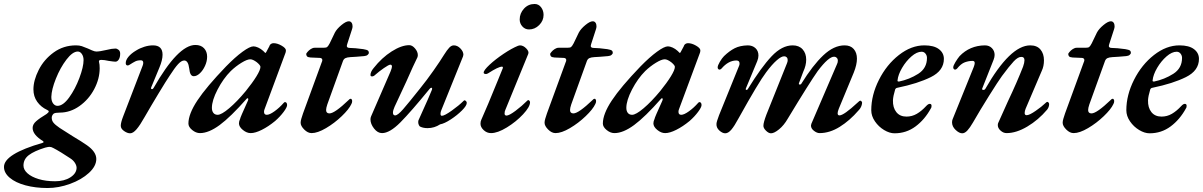

<svg xmlns="http://www.w3.org/2000/svg" viewBox="-120 -655 6046 965"><path d="M-100 184Q-100 119 94 63Q103 60 96 54Q44 22 44 -12Q44 -30 61.5 -45.5Q79 -61 114 -82Q125 -90 125 -95Q125 -99 116 -103Q86 -117 67 -143.5Q48 -170 48 -206Q48 -251 74.5 -303.5Q101 -356 150 -391.5Q199 -427 262 -427Q279 -427 291 -423Q303 -419 322 -411Q328 -408 342 -402Q356 -396 364 -396Q381 -396 415 -404Q443 -411 460 -411Q468 -411 476 -404.5Q484 -398 484 -385Q484 -367 477 -356Q470 -345 460 -345Q452 -345 426 -349Q404 -354 389 -354Q374 -354 378 -342Q381 -332 381 -312Q381 -259 353.5 -207Q326 -155 279.5 -122Q233 -89 180 -89Q158 -89 150 -84Q140 -75 140 -63Q140 -49 149 -38Q158 -27 180 -12L246 30Q293 58 317 75Q364 108 364 144Q364 180 327 214Q290 248 232.5 269Q175 290 119 290Q58 290 8 276.5Q-42 263 -71 238.5Q-100 214 -100 184ZM300 -353Q300 -371 291.5 -383.5Q283 -396 271 -396Q245 -396 214 -355.5Q183 -315 161 -260Q139 -205 138 -168Q138 -147 147 -135Q156 -123 169 -123Q197 -123 227.5 -165Q258 -207 279 -263Q300 -319 300 -353ZM265 189Q265 177 256.5 163.5Q248 150 232 140Q213 127 187.5 111.5Q162 96 148 89Q138 83 128 83Q123 83 107 87Q52 104 25 124.5Q-2 145 -2 177Q-2 198 18 216Q38 234 74 245Q110 256 157 256Q203 256 233.5 236.5Q264 217 265 189Z M487 -23Q487 -39 499 -70L597 -325Q600 -333 600 -339Q600 -352 588 -352Q571 -352 560 -346.5Q549 -341 532 -330Q526 -326 522 -326Q513 -326 512 -336Q511 -352 525.5 -369.5Q540 -387 564 -401Q583 -413 605.5 -420Q628 -427 649 -427Q697 -427 697 -380Q697 -353 681 -315L640 -216Q639 -215 639 -212Q639 -207 644 -207Q649 -207 652 -213Q775 -429 862 -429Q890 -429 905.5 -412.5Q921 -396 921 -370Q921 -347 910.5 -324Q900 -301 884.5 -286.5Q869 -272 854 -272Q844 -272 838.5 -281.5Q833 -291 831 -311Q826 -351 806 -351Q792 -351 775 -332.5Q758 -314 733 -275Q716 -250 677 -185.5Q638 -121 607 -67Q584 -26 566.5 -5.5Q549 15 534 15Q520 15 503.5 3.5Q487 -8 487 -23Z M827 -34Q827 -82 872 -150Q917 -218 1016 -321Q1062 -368 1099 -395Q1136 -422 1154 -422Q1164 -422 1177.5 -416Q1191 -410 1203 -399Q1212 -389 1213 -389Q1215 -389 1216 -390Q1217 -391 1219 -395Q1224 -405 1229.5 -414.5Q1235 -424 1235 -426Q1237 -431 1242.5 -434.5Q1248 -438 1255 -438Q1274 -438 1295.5 -425.5Q1317 -413 1317 -402Q1317 -393 1314 -387L1210 -107Q1207 -100 1207 -93Q1207 -78 1221 -78Q1235 -78 1259.5 -95.5Q1284 -113 1306 -138Q1310 -142 1312 -142Q1317 -142 1320 -138Q1323 -134 1323 -127Q1323 -116 1305.5 -92.5Q1288 -69 1263 -47Q1229 -19 1196 -2.5Q1163 14 1140 14Q1120 14 1100.5 -2Q1081 -18 1081 -35Q1081 -45 1087 -58Q1086 -61 1126 -149Q1128 -155 1128 -156Q1128 -160 1125.5 -161Q1123 -162 1120 -159Q1039 -67 984 -26.5Q929 14 885 14Q865 14 846 -1.5Q827 -17 827 -34ZM1115 -197Q1149 -239 1169 -271.5Q1189 -304 1189 -319Q1189 -327 1171 -342Q1151 -357 1138 -357Q1122 -357 1093.5 -339.5Q1065 -322 1040 -298Q1002 -260 973.5 -205Q945 -150 945 -113Q945 -97 952.5 -87.5Q960 -78 974 -78Q993 -78 1032 -111Q1071 -144 1115 -197Z M1391 -38Q1391 -47 1394.5 -58.5Q1398 -70 1403 -85L1497 -342Q1500 -348 1500 -353Q1500 -359 1496 -361.5Q1492 -364 1487 -364L1441 -366Q1427 -367 1423 -372Q1419 -377 1419 -384Q1419 -386 1425.5 -394Q1432 -402 1442 -408.5Q1452 -415 1462 -415H1506Q1519 -415 1524 -418.5Q1529 -422 1537 -437L1563 -491Q1573 -510 1596 -529Q1619 -548 1633 -548Q1642 -548 1647 -541Q1652 -534 1652 -523Q1652 -515 1649 -507L1625 -433L1623 -424Q1623 -414 1639 -414Q1662 -414 1706 -408Q1724 -405 1729 -401Q1734 -397 1734 -389Q1734 -385 1728 -379.5Q1722 -374 1710 -373Q1667 -369 1642 -368Q1625 -367 1616.5 -363Q1608 -359 1604 -349L1525 -130Q1519 -112 1519 -102Q1519 -85 1536 -85Q1562 -85 1633 -153Q1637 -158 1641.5 -158.5Q1646 -159 1647 -156Q1650 -153 1650 -147Q1650 -139 1646 -132Q1634 -106 1597.5 -71Q1561 -36 1518.5 -11Q1476 14 1446 14Q1427 14 1409 -4Q1391 -22 1391 -38Z M1742 -55Q1742 -63 1745 -70L1843 -296Q1850 -314 1850 -320Q1850 -330 1842 -330Q1834 -330 1809 -312.5Q1784 -295 1766 -279Q1758 -271 1750 -271Q1742 -271 1742 -278Q1742 -294 1758 -313Q1799 -365 1848.5 -396.5Q1898 -428 1937 -428Q1952 -428 1966 -411.5Q1980 -395 1980 -378Q1980 -373 1978 -367Q1958 -327 1923 -247L1863 -118Q1855 -100 1855 -89Q1855 -75 1866 -75Q1879 -75 1906 -106Q1933 -137 1991 -210Q2025 -252 2059 -300.5Q2093 -349 2112 -380Q2127 -404 2138 -415.5Q2149 -427 2161 -427Q2179 -427 2194 -411.5Q2209 -396 2209 -380Q2209 -377 2207 -371L2098 -101Q2094 -92 2094 -83Q2094 -73 2101 -73Q2114 -73 2150.5 -99Q2187 -125 2210 -148Q2213 -151 2214 -151Q2218 -151 2222 -147Q2226 -143 2226 -138Q2226 -124 2202 -100Q2178 -76 2146 -55Q2114 -34 2092 -30Q2063 -11 2029 -11Q2008 -11 1993 -18Q1989 -19 1985.5 -26Q1982 -33 1982 -41Q1982 -49 1984 -52L1997 -81Q2038 -171 2051 -204Q2052 -206 2052 -209Q2052 -214 2048 -214Q2044 -214 2039 -208Q1946 -94 1892.5 -40Q1839 14 1800 14Q1778 14 1760 -9Q1742 -32 1742 -55Z M2295 -33Q2295 -45 2299 -53Q2327 -115 2383 -253L2407 -312Q2409 -320 2403 -320Q2385 -320 2334 -287Q2327 -283 2323 -283Q2311 -283 2311 -290Q2311 -302 2340.5 -329.5Q2370 -357 2411 -384.5Q2452 -412 2484 -425Q2490 -427 2493 -427Q2510 -427 2525 -411.5Q2540 -396 2535 -384L2420 -103Q2416 -96 2416 -83Q2416 -79 2419 -76.5Q2422 -74 2425 -74Q2439 -74 2471 -98Q2503 -122 2530 -149Q2533 -152 2534 -152Q2538 -152 2541 -148.5Q2544 -145 2544 -141Q2544 -118 2509 -80.5Q2474 -43 2427.5 -14.5Q2381 14 2348 14Q2327 14 2311 -1Q2295 -16 2295 -33ZM2492 -557Q2492 -588 2513.5 -611.5Q2535 -635 2567 -635Q2587 -635 2599.5 -618.5Q2612 -602 2612 -580Q2612 -551 2590 -529Q2568 -507 2539 -507Q2519 -507 2505.5 -522Q2492 -537 2492 -557Z M2617 -38Q2617 -47 2620.5 -58.5Q2624 -70 2629 -85L2723 -342Q2726 -348 2726 -353Q2726 -359 2722 -361.5Q2718 -364 2713 -364L2667 -366Q2653 -367 2649 -372Q2645 -377 2645 -384Q2645 -386 2651.5 -394Q2658 -402 2668 -408.5Q2678 -415 2688 -415H2732Q2745 -415 2750 -418.5Q2755 -422 2763 -437L2789 -491Q2799 -510 2822 -529Q2845 -548 2859 -548Q2868 -548 2873 -541Q2878 -534 2878 -523Q2878 -515 2875 -507L2851 -433L2849 -424Q2849 -414 2865 -414Q2888 -414 2932 -408Q2950 -405 2955 -401Q2960 -397 2960 -389Q2960 -385 2954 -379.5Q2948 -374 2936 -373Q2893 -369 2868 -368Q2851 -367 2842.5 -363Q2834 -359 2830 -349L2751 -130Q2745 -112 2745 -102Q2745 -85 2762 -85Q2788 -85 2859 -153Q2863 -158 2867.5 -158.5Q2872 -159 2873 -156Q2876 -153 2876 -147Q2876 -139 2872 -132Q2860 -106 2823.5 -71Q2787 -36 2744.5 -11Q2702 14 2672 14Q2653 14 2635 -4Q2617 -22 2617 -38Z M2910 -34Q2910 -82 2955 -150Q3000 -218 3099 -321Q3145 -368 3182 -395Q3219 -422 3237 -422Q3247 -422 3260.5 -416Q3274 -410 3286 -399Q3295 -389 3296 -389Q3298 -389 3299 -390Q3300 -391 3302 -395Q3307 -405 3312.5 -414.5Q3318 -424 3318 -426Q3320 -431 3325.5 -434.5Q3331 -438 3338 -438Q3357 -438 3378.5 -425.5Q3400 -413 3400 -402Q3400 -393 3397 -387L3293 -107Q3290 -100 3290 -93Q3290 -78 3304 -78Q3318 -78 3342.5 -95.5Q3367 -113 3389 -138Q3393 -142 3395 -142Q3400 -142 3403 -138Q3406 -134 3406 -127Q3406 -116 3388.5 -92.5Q3371 -69 3346 -47Q3312 -19 3279 -2.5Q3246 14 3223 14Q3203 14 3183.5 -2Q3164 -18 3164 -35Q3164 -45 3170 -58Q3169 -61 3209 -149Q3211 -155 3211 -156Q3211 -160 3208.5 -161Q3206 -162 3203 -159Q3122 -67 3067 -26.5Q3012 14 2968 14Q2948 14 2929 -1.5Q2910 -17 2910 -34ZM3198 -197Q3232 -239 3252 -271.5Q3272 -304 3272 -319Q3272 -327 3254 -342Q3234 -357 3221 -357Q3205 -357 3176.5 -339.5Q3148 -322 3123 -298Q3085 -260 3056.5 -205Q3028 -150 3028 -113Q3028 -97 3035.5 -87.5Q3043 -78 3057 -78Q3076 -78 3115 -111Q3154 -144 3198 -197Z M3481 -32Q3481 -42 3494 -76L3595 -325Q3597 -329 3597 -336Q3597 -351 3581 -351Q3541 -351 3506 -310Q3501 -305 3496 -305Q3493 -305 3490 -308Q3487 -311 3487 -316Q3487 -326 3498 -344.5Q3509 -363 3519 -373Q3546 -399 3572.5 -412.5Q3599 -426 3638 -427Q3662 -427 3677 -413Q3692 -399 3692 -376Q3692 -363 3686 -348L3629 -211L3628 -207Q3628 -203 3632 -203Q3637 -203 3639 -208Q3706 -317 3758 -372Q3810 -427 3864 -427Q3896 -427 3914 -407Q3932 -387 3932 -355Q3932 -326 3917 -294L3896 -238L3895 -234Q3895 -230 3900 -230Q3906 -230 3908 -235Q3965 -327 4018 -377Q4071 -427 4125 -427Q4155 -427 4171 -408.5Q4187 -390 4187 -360Q4187 -330 4171 -290L4096 -109Q4090 -94 4090 -86Q4090 -75 4099 -75Q4121 -75 4190 -139Q4200 -149 4204 -149Q4207 -149 4210 -145.5Q4213 -142 4213 -138Q4211 -116 4195 -100Q4151 -49 4100.5 -17.5Q4050 14 3999 14Q3986 14 3971 2.5Q3956 -9 3956 -24Q3956 -27 3958 -33L4087 -333Q4091 -341 4091 -350Q4091 -359 4085.5 -364.5Q4080 -370 4073 -370Q4045 -371 3990 -298Q3949 -240 3839 -58Q3820 -25 3795.5 -5Q3771 15 3755 15Q3743 15 3729.5 1.5Q3716 -12 3717 -24Q3717 -39 3732 -79L3835 -336Q3839 -345 3839 -353Q3839 -362 3834 -367Q3829 -372 3822 -372Q3808 -373 3784 -352Q3760 -331 3731 -292Q3693 -242 3593 -62Q3571 -21 3555.5 -3Q3540 15 3525 15Q3511 15 3495.5 1Q3480 -13 3481 -32Z M4259 -101Q4259 -177 4297.5 -253.5Q4336 -330 4398 -378.5Q4460 -427 4526 -427Q4574 -427 4599 -408Q4624 -389 4624 -359Q4624 -300 4558.5 -267.5Q4493 -235 4391 -214Q4382 -213 4379 -205Q4369 -172 4368 -151Q4367 -114 4385 -91.5Q4403 -69 4436 -69Q4464 -69 4488 -83Q4512 -97 4535 -122Q4545 -133 4553 -133Q4562 -133 4562 -123Q4562 -114 4559 -111Q4528 -54 4481.5 -19.5Q4435 15 4376 15Q4351 15 4323.5 -1.5Q4296 -18 4277.5 -45Q4259 -72 4259 -101ZM4539 -364Q4539 -376 4531.5 -385.5Q4524 -395 4512 -395Q4488 -395 4461 -371.5Q4434 -348 4414 -314Q4394 -280 4391 -251V-249Q4391 -245 4398 -245Q4451 -256 4495 -284Q4539 -312 4539 -364Z M4665 -40Q4665 -49 4668 -56L4774 -318Q4779 -331 4779 -338Q4779 -349 4768 -349Q4749 -349 4729.5 -342Q4710 -335 4690 -310Q4685 -305 4680 -305Q4677 -305 4674 -308Q4671 -311 4671 -316Q4671 -325 4682 -343Q4693 -361 4703 -373Q4754 -426 4830 -427Q4852 -427 4865.5 -413Q4879 -399 4879 -379Q4879 -368 4874 -355L4817 -211L4816 -208Q4816 -203 4823 -203Q4829 -203 4832 -208Q4957 -427 5058 -427Q5092 -427 5109.5 -406Q5127 -385 5127 -352Q5127 -322 5116 -299L5035 -109Q5030 -97 5030 -87Q5030 -76 5040 -76Q5054 -76 5085.5 -98Q5117 -120 5130 -133Q5140 -143 5144 -143Q5147 -143 5150 -139.5Q5153 -136 5153 -132Q5153 -117 5143 -104Q5099 -52 5043.5 -19Q4988 14 4939 14Q4923 14 4909 1.5Q4895 -11 4895 -26Q4895 -33 4897 -37Q4937 -126 4946 -146Q4992 -243 5022 -320Q5029 -340 5029 -352Q5029 -369 5014 -369Q4997 -370 4975 -346.5Q4953 -323 4916 -273Q4897 -247 4851 -173.5Q4805 -100 4770 -39Q4755 -13 4742 1Q4729 15 4716 15Q4701 15 4683 -2Q4665 -19 4665 -40Z M5221 -38Q5221 -47 5224.5 -58.5Q5228 -70 5233 -85L5327 -342Q5330 -348 5330 -353Q5330 -359 5326 -361.5Q5322 -364 5317 -364L5271 -366Q5257 -367 5253 -372Q5249 -377 5249 -384Q5249 -386 5255.5 -394Q5262 -402 5272 -408.5Q5282 -415 5292 -415H5336Q5349 -415 5354 -418.5Q5359 -422 5367 -437L5393 -491Q5403 -510 5426 -529Q5449 -548 5463 -548Q5472 -548 5477 -541Q5482 -534 5482 -523Q5482 -515 5479 -507L5455 -433L5453 -424Q5453 -414 5469 -414Q5492 -414 5536 -408Q5554 -405 5559 -401Q5564 -397 5564 -389Q5564 -385 5558 -379.5Q5552 -374 5540 -373Q5497 -369 5472 -368Q5455 -367 5446.5 -363Q5438 -359 5434 -349L5355 -130Q5349 -112 5349 -102Q5349 -85 5366 -85Q5392 -85 5463 -153Q5467 -158 5471.5 -158.5Q5476 -159 5477 -156Q5480 -153 5480 -147Q5480 -139 5476 -132Q5464 -106 5427.5 -71Q5391 -36 5348.5 -11Q5306 14 5276 14Q5257 14 5239 -4Q5221 -22 5221 -38Z M5541 -101Q5541 -177 5579.5 -253.5Q5618 -330 5680 -378.5Q5742 -427 5808 -427Q5856 -427 5881 -408Q5906 -389 5906 -359Q5906 -300 5840.5 -267.5Q5775 -235 5673 -214Q5664 -213 5661 -205Q5651 -172 5650 -151Q5649 -114 5667 -91.5Q5685 -69 5718 -69Q5746 -69 5770 -83Q5794 -97 5817 -122Q5827 -133 5835 -133Q5844 -133 5844 -123Q5844 -114 5841 -111Q5810 -54 5763.5 -19.5Q5717 15 5658 15Q5633 15 5605.5 -1.5Q5578 -18 5559.5 -45Q5541 -72 5541 -101ZM5821 -364Q5821 -376 5813.5 -385.5Q5806 -395 5794 -395Q5770 -395 5743 -371.5Q5716 -348 5696 -314Q5676 -280 5673 -251V-249Q5673 -245 5680 -245Q5733 -256 5777 -284Q5821 -312 5821 -364Z"/></svg>

Font: EB Garamond SemiBold
Style: Italic
Weight: 600
Italic angle: -17.2°
Designer: Georg Duffner and Octavio Pardo
Foundry: Georg Duffner
Version: Version 1.000